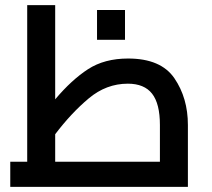

<svg xmlns="http://www.w3.org/2000/svg" viewBox="-20 -728 824 748"><path d="M712 -241V0H20V-98H86V-708H195V-341Q259 -417 323 -458.5Q387 -500 479 -500Q607 -500 659.5 -423Q712 -346 712 -241ZM195 -98H603V-241Q603 -324 572.5 -363Q542 -402 478 -402Q394 -402 325.5 -344.5Q257 -287 195 -205ZM358 -689H467V-573H358Z"/></svg>

Font: Cairo SemiBold
Style: Regular
Weight: 600
Designer: Mohamed Gaber, Accademia di Belle Arti di Urbino and others
Foundry: Kief Type Foundry, Accademia di Belle Arti di Urbino and others
Version: Version 3.011